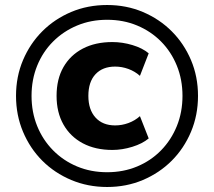

<svg xmlns="http://www.w3.org/2000/svg" viewBox="-20 -736 855 767"><path d="M408 11Q331 11 264.5 -17Q198 -45 149 -94Q100 -143 72 -209.5Q44 -276 44 -353Q44 -430 72 -496Q100 -562 149 -611Q198 -660 264 -688Q330 -716 408 -716Q485 -716 551 -688Q617 -660 666 -611Q715 -562 743 -496Q771 -430 771 -353Q771 -276 743 -209.5Q715 -143 666 -94Q617 -45 551 -17Q485 11 408 11ZM429 -137Q361 -137 311 -163.5Q261 -190 233.5 -238.5Q206 -287 206 -353Q206 -420 233.5 -468Q261 -516 311 -542Q361 -568 429 -568Q469 -568 509 -556Q549 -544 574 -523L539 -433Q519 -451 493 -460.5Q467 -470 440 -470Q390 -470 361.5 -439.5Q333 -409 333 -353Q333 -298 361.5 -266.5Q390 -235 440 -235Q467 -235 493 -244.5Q519 -254 539 -272L574 -183Q549 -162 508.5 -149.5Q468 -137 429 -137ZM408 -48Q473 -48 528 -71Q583 -94 623.5 -135.5Q664 -177 686.5 -232.5Q709 -288 709 -353Q709 -418 686.5 -473.5Q664 -529 623.5 -570Q583 -611 528 -634Q473 -657 408 -657Q343 -657 288 -634Q233 -611 192 -570Q151 -529 128.5 -473.5Q106 -418 106 -353Q106 -288 128.5 -232.5Q151 -177 192 -135.5Q233 -94 288 -71Q343 -48 408 -48Z"/></svg>

Font: Nunito Sans 12pt ExtraBold
Style: Regular
Weight: 800
Designer: Vernon Adams
Foundry: Vernon Adams
Version: Version 3.101;gftools[0.9.27]